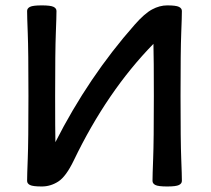

<svg xmlns="http://www.w3.org/2000/svg" viewBox="-20 -674 770 702"><path d="M591.3 7.8Q558.6 7.8 548.1 2.4Q537.6 -2.9 537.6 -12.7Q537.6 -33.2 540 -94.7Q542.5 -156.2 542.5 -323.2Q542.5 -459.5 541 -513.7Q371.1 -339.8 249.5 -86.9Q221.2 -28.3 193.1 -10.3Q165 7.8 132.8 7.8Q100.1 7.8 89.6 2.4Q79.1 -2.9 79.1 -12.7Q79.1 -33.2 81.5 -94.7Q84 -156.2 84 -323.2Q84 -490.2 81.5 -551.8Q79.1 -613.3 79.1 -633.8Q79.1 -643.6 89.6 -648.9Q100.1 -654.3 132.8 -654.3Q165 -654.3 175.8 -648.9Q186.5 -643.6 186.5 -633.8Q186.5 -613.3 184.1 -551.8Q181.6 -490.2 181.6 -323.2Q181.6 -195.3 182.6 -154.3Q303.2 -392.1 472.7 -584Q508.3 -624.5 535.9 -639.4Q563.5 -654.3 591.3 -654.3Q623.5 -654.3 634.3 -648.9Q645 -643.6 645 -633.8Q645 -613.3 642.6 -551.8Q640.1 -490.2 640.1 -323.2Q640.1 -156.2 642.6 -94.7Q645 -33.2 645 -12.7Q645 -2.9 634.3 2.4Q623.5 7.8 591.3 7.8Z"/></svg>

Font: Bainsley
Style: Regular
Weight: 400
Designer: Paul James MIller
Foundry: High-Logic / Made with FontCreator
Version: Version 1.411;March 28, 2021;FontCreator 13.0.0.2683 64-bit